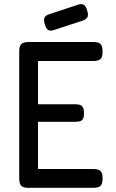

<svg xmlns="http://www.w3.org/2000/svg" viewBox="-20 -889 557 919"><path d="M116 10Q97 10 87.5 4.5Q78 -1 75 -11.5Q72 -22 72 -36V-643Q72 -669 82.5 -678.5Q93 -688 119 -688H426Q440 -688 450 -685Q460 -682 465.5 -672Q471 -662 471 -642Q471 -622 465.5 -612.5Q460 -603 449.5 -600Q439 -597 425 -597H162V-390H339Q353 -390 362.5 -387Q372 -384 377 -375Q382 -366 382 -347Q382 -329 377 -320Q372 -311 362 -308.5Q352 -306 337 -306H162V-80H426Q440 -80 450 -77Q460 -74 465.5 -64.5Q471 -55 471 -35Q471 -15 465.5 -5.5Q460 4 449.5 7Q439 10 425 10ZM234 -744Q219 -740 210 -746Q201 -752 195 -771Q188 -792 192.5 -803.5Q197 -815 216 -821L358 -868Q373 -872 382.5 -865Q392 -858 397 -839Q404 -819 399 -808Q394 -797 375 -790Z"/></svg>

Font: Fredoka SemiCondensed
Style: Regular
Weight: 400
Width: 4
Designer: Ben Nathan
Foundry: Milena B. Brandão, Ben Nathan
Version: Version 2.001